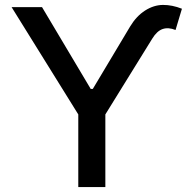

<svg xmlns="http://www.w3.org/2000/svg" viewBox="-20 -756 773 776"><path d="M26.9 -727.1H149.9L346.7 -396.5H355L505.9 -648.9Q531.2 -690.9 566.4 -713.4Q601.6 -735.8 638.7 -736.1Q675.8 -736.3 715.3 -720.7L689.5 -634.8Q660.6 -646.5 637.5 -638.7Q614.3 -630.9 595.2 -599.6L405.8 -293.5V0H296.4V-293.5Z"/></svg>

Font: Karasuma Gothic
Style: Regular
Weight: 500
Designer: Rasmus Andersson / Ryoko Nishizuka
Foundry: Genbu
Version: Version 1.00